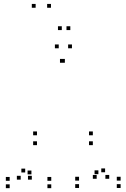

<svg xmlns="http://www.w3.org/2000/svg" viewBox="-20 -972 660 1002"><path d="M247.5 10V-10H227.5V10ZM247.5 -28.5V-48.5H227.5V-28.5ZM144 -62V-82H124V-62ZM146 -34.5V-54.5H126V-34.5ZM313 -644.5V-664.5H293V-644.5ZM318.5 -644.5V-664.5H298.5V-644.5ZM484.5 -39V-59H464.5V-39ZM493.5 -63V-83H473.5V-63ZM392.5 -29.5V-49.5H372.5V-29.5ZM392.5 9V-11H372.5V9ZM609.5 9V-11H589.5V9ZM609.5 -29.5V-49.5H589.5V-29.5ZM528.5 -73V-93H508.5V-73ZM550 -39V-59H530V-39ZM355.5 -720V-740H335.5V-720ZM286.5 -720V-740H266.5V-720ZM88 -34.5V-54.5H68V-34.5ZM111.5 -72V-92H91.5V-72ZM30.5 -28.5V-48.5H10.5V-28.5ZM30.5 10V-10H10.5V10ZM464.5 -214.5V-234.5H444.5V-214.5ZM464.5 -266V-286H444.5V-266ZM173 -266V-286H153V-266ZM173 -214.5V-234.5H153V-214.5ZM347 -815V-835H327V-815ZM246 -931.5V-951.5H226V-931.5ZM166 -931.5V-951.5H146V-931.5ZM302.5 -815V-835H282.5V-815Z"/></svg>

Font: Monaspace Xenon Dots Var
Style: Regular
Weight: 400
Designer: Riley Cran and the Lettermatic Team
Version: Version 1.100 (Monaspace Xenon Dots)